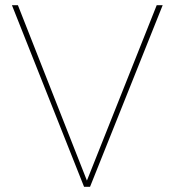

<svg xmlns="http://www.w3.org/2000/svg" viewBox="-20 -720 672 740"><path d="M304 0 26 -700H49L315 -24L584 -700H607L327 0Z"/></svg>

Font: DM Sans 10pt Thin
Style: Regular
Weight: 250
Version: Version 4.004;gftools[0.9.30]